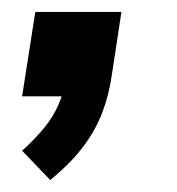

<svg xmlns="http://www.w3.org/2000/svg" viewBox="-20 -161 296 321"><path d="M64 140 17 91Q40 70 54.5 52Q69 34 77.5 14.5Q86 -5 90 -28L116 0H17L39 -141H183L167 -36Q162 -1 150.5 28.5Q139 58 118.5 85Q98 112 64 140Z"/></svg>

Font: Nunito Sans 11pt
Style: Bold Italic
Weight: 700
Italic angle: -9°
Version: Version 3.101;gftools[0.9.27]